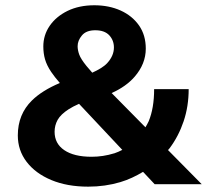

<svg xmlns="http://www.w3.org/2000/svg" viewBox="-20 -688 814 722"><path d="M611.6 -123.5C613.5 -125.9 615.8 -127.8 617.6 -130.3C640.4 -160.7 658 -194.7 670.6 -232.1C683.2 -269.6 689.5 -309.9 689.5 -352.9H559.6C559.6 -305 552.7 -264.7 539.2 -232.1C535.7 -223.7 531 -216.9 526.9 -209.3L399.8 -338.1C435.9 -354.3 464.8 -374.7 486.3 -399.5C514.2 -431.7 528.2 -466.9 528.2 -505C528.2 -538.8 519.8 -567.9 502.9 -592.1C485.9 -616.4 462.8 -635.2 433.7 -648.4C404.6 -661.5 371.5 -668.2 334.6 -668.2C296.5 -668.2 263 -661.1 234.1 -647.1C205.2 -632.9 182.8 -614.1 166.8 -590.8C150.9 -567.6 142.9 -541.7 142.9 -513.4C142.9 -496.1 145 -480 149.3 -465C153.7 -449.9 161.3 -434.1 172.5 -417.5C180.7 -405.1 192.1 -390.9 205.1 -375.9C160.9 -357.3 125.7 -335.4 100 -310.1C64.7 -275.4 47 -231.7 47 -178.8C47 -141.3 58.1 -108.1 80.3 -79.2C102.4 -50.3 133.2 -27.6 172.9 -11C212.6 5.6 258.7 13.9 311.7 13.9C354.1 13.9 394.3 8.2 432.4 -3.1C463.3 -12.3 491.4 -25.9 517.9 -41.8L561.5 4.6H738.5L611.8 -123.7ZM288.1 -554.8C298.8 -567.7 315.5 -574.2 338.2 -574.2C361.7 -574.2 379.1 -567.9 390.9 -555.3C402.5 -542.7 408.4 -527.4 408.4 -509.6C408.4 -488.7 400 -469.1 383 -450.5C370.7 -437.2 350.7 -425.5 326.9 -414.7C318.7 -424 310.9 -432.9 305.1 -440C291 -457.5 281.9 -471.8 277.9 -482.9C273.9 -494 271.9 -504.4 271.9 -514.2C271.9 -528.4 277.2 -541.9 288.1 -554.8ZM409.3 -111.4C381.6 -102.8 353.3 -98.5 324.5 -98.5C280.2 -98.5 246.1 -106.8 221.7 -123.4C197.3 -139.9 185.3 -163 185.3 -192.5C185.3 -208.5 189.1 -223.3 196.7 -237.2C204.5 -251 218.2 -264.4 238.2 -277.2C248.9 -284.1 262.1 -290.9 277.2 -297.6L439.9 -124.4C430 -119.4 420 -114.6 409.3 -111.2Z"/></svg>

Font: Diatome Awesome Bold
Style: Regular
Weight: 400
Designer: 15.100.17
Foundry: 15.100.17
Version: Version 1.010;Fontself Maker 3.5.8